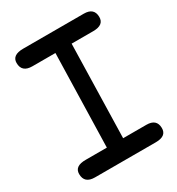

<svg xmlns="http://www.w3.org/2000/svg" viewBox="-178 -843 902 977"><g transform="rotate(-30 273.0 -354.0)"><path d="M105.5 -729.5H461.4Q520.5 -729.5 521.5 -676.8Q522.5 -628.4 458.5 -628.4H331.5L317.9 -80.6H454.6Q513.7 -80.6 514.6 -27.8Q515.6 20.5 451.7 20.5H94.2Q32.7 20.5 32.7 -34.7Q32.7 -81.1 98.6 -80.6H222.2L236.3 -628.4H101.1Q39.6 -628.4 39.6 -683.1Q39.6 -729.5 105.5 -729.5Z"/></g></svg>

Font: Comic Relief LRS
Style: Regular
Weight: 400
Designer: Jeff Davis
Foundry: Loudifier
Version: Version 1.0